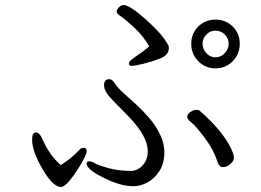

<svg xmlns="http://www.w3.org/2000/svg" viewBox="-20 -736 1040 764"><path d="M574 -551Q547 -529 510 -504Q493 -492 493 -483Q493 -474 505 -474Q517 -474 551.5 -482.5Q586 -491 619 -504Q652 -517 652 -546Q652 -554 648 -559Q625 -601 560.5 -658.5Q496 -716 472 -716Q461 -716 452.5 -706Q444 -696 444 -689Q444 -682 461.5 -670.5Q479 -659 514.5 -626Q550 -593 574 -551ZM837.5 -464Q878 -464 906 -492.5Q934 -521 934 -562Q934 -603 906 -630.5Q878 -658 837.5 -658Q797 -658 769 -630.5Q741 -603 741 -562Q741 -521 769 -492.5Q797 -464 837.5 -464ZM837.5 -508Q816 -508 801 -524.5Q786 -541 786 -562Q786 -583 801 -598.5Q816 -614 837.5 -614Q859 -614 874.5 -598.5Q890 -583 890 -562Q890 -541 874.5 -524.5Q859 -508 837.5 -508ZM568 -134Q568 -100 547.5 -78Q527 -56 501 -56Q450 -56 409.5 -67.5Q369 -79 357 -86.5Q345 -94 335 -94Q325 -94 325 -85Q325 -61 394 -28Q458 5 512 5Q538 5 566.5 -10Q595 -25 614.5 -55.5Q634 -86 634 -131Q634 -218 520 -322Q492 -347 470 -367Q448 -387 437 -404Q426 -421 415 -421Q394 -421 394 -396.5Q394 -372 427.5 -338Q461 -304 492 -272Q568 -194 568 -134ZM898 -148Q864 -217 775 -295Q771 -299 761 -299Q751 -299 738 -290.5Q725 -282 725 -271.5Q725 -261 742 -248Q759 -235 795 -187Q831 -139 846 -90Q853 -71 868 -71Q883 -71 897 -83.5Q911 -96 911 -108.5Q911 -121 898 -148ZM108 -182V-174Q110 -130 150.5 -61Q191 8 223 8Q246 8 298 -76Q325 -121 325 -134.5Q325 -148 313.5 -148Q302 -148 294 -138Q267 -108 222 -79Q177 -117 147 -186Q137 -209 122.5 -209Q108 -209 108 -182Z"/></svg>

Font: LXGW WenKai TC
Style: Regular
Weight: 400
Designer: LXGW / Fontworks Inc.
Foundry: LXGW / Fontworks Inc.
Version: Version 1.330